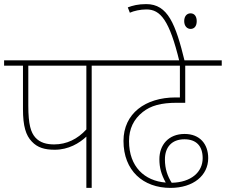

<svg xmlns="http://www.w3.org/2000/svg" viewBox="-20 -916 1101 936"><path d="M427 -596H542V-622H0V-596H92V-384C92 -301 106 -256 135 -226C163 -196 198 -186 247 -186C314 -186 367 -218 401 -250V0H427ZM401 -596V-285C358 -238 305 -212 244 -212C208 -212 175 -220 152 -246C131 -270 118 -307 118 -401V-596Z M811 0C923 0 995 -61 995 -145C995 -214 954 -263 880 -263C801 -263 757 -209 757 -140C757 -99 766 -66 788 -26C685 -34 609 -103 609 -228C609 -289 632 -335 676 -370C715 -401 765 -415 844 -415H883V-596H1061V-622H527V-596H857V-441H836C688 -441 582 -362 582 -229C582 -84 678 0 811 0ZM784 -139C784 -198 817 -237 879 -237C937 -237 968 -204 968 -145C968 -77 912 -27 817 -25C797 -57 784 -92 784 -139Z M855 -615H881C836 -800 798 -896 693 -896C653 -896 627 -889 603 -880L613 -854C633 -863 664 -870 694 -870C762 -870 806 -818 855 -615ZM878 -813C878 -788 893 -775 909 -775C926 -775 939 -787 939 -813C939 -836 928 -851 909 -851C891 -851 878 -837 878 -813Z"/></svg>

Font: Noto Sans Devanagari UI Thin
Style: Regular
Weight: 100
Designer: Jelle Bosma - Monotype Design Team
Foundry: Monotype Imaging Inc.
Version: Version 2.004